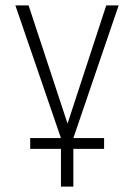

<svg xmlns="http://www.w3.org/2000/svg" viewBox="-20 -512 497 712"><path d="M206 180V40H92V0H216L208 6L37 -492H86L233 -46H228L374 -492H420L250 6L243 0H366V40H252V180Z"/></svg>

Font: Nunito Sans 7pt Condensed ExtraLight
Style: Regular
Weight: 250
Width: 3
Designer: Vernon Adams
Foundry: Vernon Adams
Version: Version 3.101;gftools[0.9.27]